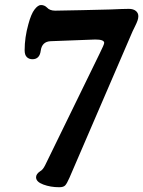

<svg xmlns="http://www.w3.org/2000/svg" viewBox="-20 -662 582 780"><path d="M204.1 -618.7Q220.7 -618.7 315.9 -620.8Q411.1 -623 427.7 -623.5Q482.9 -626 503.4 -626Q521.5 -626 531.7 -617.7Q542 -609.4 542 -596.2Q542 -587.9 538.8 -578.6Q535.6 -569.3 528.6 -555.2Q521.5 -541 518.6 -534.7L262.2 60.1Q251.5 84.5 244.4 91.6Q237.3 98.6 220.7 98.6Q185.1 98.6 155.8 87.6Q126.5 76.7 126.5 58.1Q126.5 44.9 143.1 33.7Q153.8 28.3 163.1 9.8L384.3 -443.4Q403.3 -481.4 403.3 -487.8Q403.3 -501.5 367.2 -501.5Q358.4 -501.5 185.1 -494.6Q150.4 -492.7 145.5 -456.1Q141.1 -421.4 111.8 -421.4Q98.1 -421.4 89.1 -429.9Q80.1 -438.5 80.1 -458Q80.1 -509.8 95.2 -563.5Q106.4 -605.5 120.4 -623.5Q134.3 -641.6 146.5 -641.6Q160.6 -641.6 170.9 -631.3Q182.1 -618.7 204.1 -618.7Z"/></svg>

Font: Cooper* SemiBold
Style: Italic
Weight: 600
Italic angle: -7°
Designer: Owen Earl
Foundry: indestructible type*
Version: Version 0.001